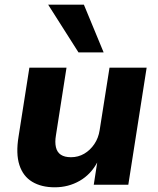

<svg xmlns="http://www.w3.org/2000/svg" viewBox="-20 -786 673 817"><path d="M213 11Q156 11 117 -12.5Q78 -36 62.5 -84Q47 -132 59 -205L105 -498H263L218 -210Q213 -181 218 -159.5Q223 -138 239 -127.5Q255 -117 282 -117Q313 -117 338.5 -132Q364 -147 381.5 -173Q399 -199 404 -232L446 -498H604L526 0H379L394 -97H395Q367 -44 319 -16.5Q271 11 213 11ZM314 -563 185 -766H337L421 -563Z"/></svg>

Font: Nunito Sans 9pt ExtraBold
Style: Italic
Weight: 800
Italic angle: -9°
Version: Version 3.101;gftools[0.9.27]